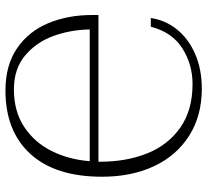

<svg xmlns="http://www.w3.org/2000/svg" viewBox="-48 -702 760 704"><g transform="rotate(90 332.0 -350.0)"><path d="M628 -344Q628 -173 544.5 -81.5Q461 10 312 10Q219 10 157 -32.5Q95 -75 65 -147Q35 -219 35 -308V-331H573V-337Q573 -433 542.5 -509.5Q512 -586 448 -631Q384 -676 288 -676Q216 -676 157 -638.5Q98 -601 78 -523H46Q54 -577 88.5 -619.5Q123 -662 179 -686Q235 -710 305 -710Q404 -710 477 -664Q550 -618 589 -535.5Q628 -453 628 -344ZM571 -299H88Q89 -230 111.5 -167Q134 -104 183 -62.5Q232 -21 308 -21Q388 -21 445 -58.5Q502 -96 533.5 -159Q565 -222 571 -299Z"/></g></svg>

Font: Taviraj ExtraLight
Style: Regular
Weight: 275
Designer: Katatrad Team
Foundry: CadsonDemak
Version: Version 1.001